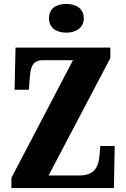

<svg xmlns="http://www.w3.org/2000/svg" viewBox="-20 -956 641 976"><path d="M317 -790C365 -790 406 -814 406 -863C406 -914 365 -936 317 -936C267 -936 229 -914 229 -863C229 -814 267 -790 317 -790ZM38 0H559L563 -214H490L486 -169C482 -117 467 -64 385 -64H227L541 -661V-714H59L54 -500H127L131 -557C135 -614 144 -650 200 -650H351L38 -52Z"/></svg>

Font: Noto Serif Ethiopic ExtraCondensed Black
Style: Regular
Weight: 900
Width: 2
Designer: Monotype Design Team
Foundry: Monotype Imaging Inc.
Version: Version 2.102